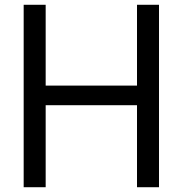

<svg xmlns="http://www.w3.org/2000/svg" viewBox="-20 -783 765 803"><path d="M171 0H79V-763H171V-425H553V-763H645V0H553V-343H171Z"/></svg>

Font: Open Sauce One
Style: Regular
Weight: 400
Designer: Alfredo Marco Pradil
Foundry: Creative Sauce Fz LLC
Version: Version 1.477